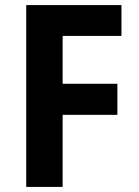

<svg xmlns="http://www.w3.org/2000/svg" viewBox="-20 -827 546 754"><path d="M226 -93H83V-807H457V-686H226V-498H441V-376H226Z"/></svg>

Font: Noto Sans Telugu UI SemiCondensed
Style: Bold
Weight: 700
Width: 4
Designer: Jelle Bosma - Monotype Design Team
Foundry: Monotype Imaging Inc.
Version: Version 2.005; ttfautohint (v1.8.4.7-5d5b)